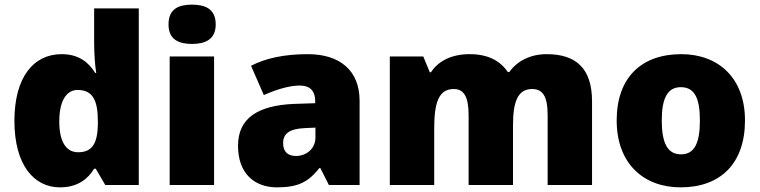

<svg xmlns="http://www.w3.org/2000/svg" viewBox="-20 -796 3268 826"><path d="M238 10C314 10 358 -26 385 -70H392L433 0H577V-760H385V-612C385 -565 389 -510 394 -482H390C361 -528 319 -563 245 -563C125 -563 42 -465 42 -276C42 -89 124 10 238 10ZM316 -141C268 -141 235 -181 235 -273C235 -366 268 -409 314 -409C381 -409 401 -361 401 -274V-259C399 -179 377 -141 316 -141Z M806 -776C750 -776 705 -759 705 -691C705 -625 750 -607 806 -607C861 -607 908 -625 908 -691C908 -759 861 -776 806 -776ZM901 -553H710V0H901Z M1304 -563C1204 -563 1124 -546 1060 -513L1115 -387C1169 -411 1225 -428 1269 -428C1310 -428 1336 -409 1336 -360V-352L1244 -349C1088 -342 1004 -287 1004 -169C1004 -48 1076 10 1172 10C1264 10 1307 -14 1354 -73H1358L1395 0H1527V-363C1527 -491 1444 -563 1304 -563ZM1293 -245 1337 -247V-204C1337 -157 1299 -125 1253 -125C1220 -125 1198 -142 1198 -180C1198 -220 1223 -242 1293 -245Z M2332 -563C2263 -563 2206 -535 2171 -486H2165C2132 -534 2081 -563 2000 -563C1918 -563 1863 -530 1834 -485H1829L1801 -553H1657V0H1848V-242C1848 -352 1866 -413 1932 -413C1975 -413 1996 -381 1996 -301V0H2187V-258C2187 -357 2207 -413 2269 -413C2313 -413 2336 -385 2336 -301V0H2527V-360C2527 -502 2458 -563 2332 -563Z M3185 -278C3185 -461 3070 -563 2911 -563C2738 -563 2633 -461 2633 -278C2633 -93 2748 10 2908 10C3080 10 3185 -93 3185 -278ZM2827 -278C2827 -372 2851 -421 2909 -421C2969 -421 2991 -372 2991 -278C2991 -183 2969 -132 2910 -132C2850 -132 2827 -183 2827 -278Z"/></svg>

Font: Noto Sans Sinhala Black
Style: Regular
Weight: 900
Designer: Jelle Bosma - Monotype Design Team
Foundry: Monotype Imaging Inc.
Version: Version 2.006